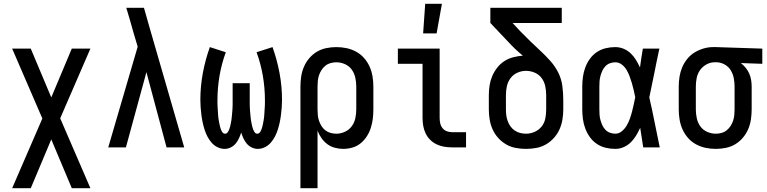

<svg xmlns="http://www.w3.org/2000/svg" viewBox="-20 -776 4040 1011"><path d="M44 215 203 -152 44 -520H142L250 -263L358 -520H456L297 -153L456 215H358L250 -42L142 215Z M550 0 705 -530 683 -604Q674 -637 664.5 -669.5Q655 -702 645 -735H738L769 -626L950 0H857L751 -396L643 0Z M1163 8Q1143 8 1125 -1Q1107 -10 1094 -25Q1081 -40 1072 -57.5Q1063 -75 1057 -94Q1051 -113 1047 -132Q1043 -151 1040.5 -171Q1038 -191 1036.5 -210.5Q1035 -230 1035 -250Q1035 -321 1048 -391Q1061 -461 1085 -528L1169 -501Q1147 -441 1136 -377Q1125 -313 1125 -248Q1125 -240 1125 -232.5Q1125 -225 1125.5 -217Q1126 -209 1126.5 -201Q1127 -193 1127.5 -185.5Q1128 -178 1128.5 -170Q1129 -162 1130 -154Q1131 -146 1132.5 -138.5Q1134 -131 1135.5 -123Q1137 -115 1139 -107.5Q1141 -100 1144 -92.5Q1147 -85 1152 -78.5Q1157 -72 1165 -72Q1174 -72 1179 -79.5Q1184 -87 1187 -94.5Q1190 -102 1192 -110.5Q1194 -119 1195.5 -127Q1197 -135 1198.5 -143.5Q1200 -152 1200.5 -160Q1201 -168 1202 -176.5Q1203 -185 1203.5 -193.5Q1204 -202 1204.5 -210Q1205 -218 1205 -226.5Q1205 -235 1205 -243.5Q1205 -252 1205 -260V-338H1295V-260Q1295 -252 1295 -243.5Q1295 -235 1295 -226.5Q1295 -218 1295.5 -210Q1296 -202 1296.5 -193.5Q1297 -185 1298 -176.5Q1299 -168 1299.5 -160Q1300 -152 1301.5 -143.5Q1303 -135 1304.5 -127Q1306 -119 1308 -110.5Q1310 -102 1313 -94.5Q1316 -87 1321 -79.5Q1326 -72 1335 -72Q1343 -72 1348 -78.5Q1353 -85 1356 -92.5Q1359 -100 1361 -107.5Q1363 -115 1364.5 -123Q1366 -131 1367.5 -138.5Q1369 -146 1370 -154Q1371 -162 1371.5 -170Q1372 -178 1372.5 -185.5Q1373 -193 1373.5 -201Q1374 -209 1374.5 -217Q1375 -225 1375 -232.5Q1375 -240 1375 -248Q1375 -313 1364 -377Q1353 -441 1331 -501L1415 -528Q1439 -461 1452 -391Q1465 -321 1465 -250Q1465 -230 1463.5 -210.5Q1462 -191 1459.5 -171Q1457 -151 1453 -132Q1449 -113 1443 -94Q1437 -75 1428 -57.5Q1419 -40 1406 -25Q1393 -10 1375 -1Q1357 8 1337 8Q1321 8 1305.5 0.5Q1290 -7 1279.5 -19.5Q1269 -32 1262 -47Q1255 -62 1250 -78Q1245 -62 1238 -47Q1231 -32 1220.5 -19.5Q1210 -7 1194.5 0.5Q1179 8 1163 8Z M1562 215V-320Q1562 -347 1566 -373.5Q1570 -400 1580.5 -424.5Q1591 -449 1608.5 -469.5Q1626 -490 1648.5 -503.5Q1671 -517 1697.5 -522.5Q1724 -528 1751 -528Q1778 -528 1804.5 -522.5Q1831 -517 1855 -504Q1879 -491 1897 -470.5Q1915 -450 1926 -425.5Q1937 -401 1941.5 -374Q1946 -347 1946 -320V-200Q1946 -175 1943 -150.5Q1940 -126 1932.5 -102.5Q1925 -79 1911.5 -58Q1898 -37 1879 -21.5Q1860 -6 1836 1Q1812 8 1787 8Q1765 8 1743 2Q1721 -4 1703.5 -17Q1686 -30 1673 -48.5Q1660 -67 1652 -88V215ZM1751 -72Q1774 -72 1796 -82Q1818 -92 1832 -111Q1846 -130 1851 -153.5Q1856 -177 1856 -200V-320Q1856 -343 1851 -366.5Q1846 -390 1832.5 -409Q1819 -428 1797 -438Q1775 -448 1751 -448Q1736 -448 1721 -444Q1706 -440 1694 -430.5Q1682 -421 1673.5 -408Q1665 -395 1660 -380.5Q1655 -366 1653.5 -350.5Q1652 -335 1652 -320V-200Q1652 -185 1653.5 -169.5Q1655 -154 1660 -139.5Q1665 -125 1673 -112Q1681 -99 1693.5 -89.5Q1706 -80 1721 -76Q1736 -72 1751 -72Z M2360 0Q2339 0 2318.5 -3.5Q2298 -7 2279 -16Q2260 -25 2245 -40Q2230 -55 2221 -74Q2212 -93 2208.5 -113.5Q2205 -134 2205 -155V-440H2075V-520H2295V-155Q2295 -141 2298 -127Q2301 -113 2310 -101.5Q2319 -90 2332.5 -85Q2346 -80 2360 -80H2434V0ZM2208 -600 2219 -756H2307L2279 -600Z M2750 8Q2723 8 2696 3Q2669 -2 2645.5 -15.5Q2622 -29 2603.5 -49.5Q2585 -70 2574 -94.5Q2563 -119 2558.5 -146Q2554 -173 2554 -200V-275Q2554 -301 2558 -326.5Q2562 -352 2572 -375.5Q2582 -399 2598 -419.5Q2614 -440 2635.5 -454Q2657 -468 2682.5 -474.5Q2708 -481 2733 -483Q2712 -500 2692 -519Q2672 -538 2654 -558L2562 -655V-735H2938V-655H2679L2719 -612Q2745 -585 2771.5 -559.5Q2798 -534 2825.5 -508.5Q2853 -483 2878 -455Q2903 -427 2919.5 -394Q2936 -361 2941 -324Q2946 -287 2946 -249V-200Q2946 -173 2941.5 -146Q2937 -119 2926 -94.5Q2915 -70 2896.5 -49.5Q2878 -29 2854.5 -15.5Q2831 -2 2804 3Q2777 8 2750 8ZM2750 -72Q2774 -72 2796 -82Q2818 -92 2832.5 -110.5Q2847 -129 2851.5 -152.5Q2856 -176 2856 -200V-275Q2856 -299 2851 -322.5Q2846 -346 2832 -365Q2818 -384 2795.5 -393.5Q2773 -403 2750 -403Q2726 -403 2704 -393Q2682 -383 2668 -364Q2654 -345 2649 -322Q2644 -299 2644 -275V-200Q2644 -184 2646 -168.5Q2648 -153 2653.5 -138Q2659 -123 2668 -110.5Q2677 -98 2690 -89Q2703 -80 2718.5 -76Q2734 -72 2750 -72Z M3220 8Q3194 8 3169 2Q3144 -4 3122.5 -18.5Q3101 -33 3086 -54Q3071 -75 3062 -99Q3053 -123 3049.5 -148.5Q3046 -174 3046 -200V-320Q3046 -346 3049.5 -371.5Q3053 -397 3062 -421Q3071 -445 3086 -466Q3101 -487 3122.5 -501.5Q3144 -516 3169 -522Q3194 -528 3220 -528Q3242 -528 3263 -519.5Q3284 -511 3300.5 -495.5Q3317 -480 3328.5 -461Q3340 -442 3350 -421Q3353 -446 3357 -470.5Q3361 -495 3365 -520H3452Q3438 -456 3425.5 -391.5Q3413 -327 3399 -263Q3414 -198 3427 -132Q3440 -66 3454 0H3367Q3363 -26 3359 -52Q3355 -78 3351 -103Q3342 -83 3330 -63Q3318 -43 3302 -27Q3286 -11 3264.5 -1.5Q3243 8 3220 8ZM3220 -72Q3239 -72 3254.5 -85Q3270 -98 3280 -115Q3290 -132 3296.5 -150.5Q3303 -169 3308 -188Q3313 -207 3317 -226Q3321 -245 3325 -264Q3321 -282 3317 -300.5Q3313 -319 3307.5 -337.5Q3302 -356 3295.5 -373.5Q3289 -391 3279.5 -407.5Q3270 -424 3254.5 -436Q3239 -448 3220 -448Q3206 -448 3192 -443Q3178 -438 3168 -427.5Q3158 -417 3152 -404Q3146 -391 3142 -377Q3138 -363 3137 -348.5Q3136 -334 3136 -320V-200Q3136 -186 3137 -171.5Q3138 -157 3142 -143Q3146 -129 3152 -116Q3158 -103 3168 -92.5Q3178 -82 3192 -77Q3206 -72 3220 -72Z M3749 8Q3722 8 3695.5 2.5Q3669 -3 3645 -16Q3621 -29 3603 -49.5Q3585 -70 3574 -94.5Q3563 -119 3558.5 -146Q3554 -173 3554 -200V-320Q3554 -346 3558 -371.5Q3562 -397 3572 -421Q3582 -445 3598.5 -465.5Q3615 -486 3637 -499.5Q3659 -513 3684 -520.5Q3709 -528 3735 -528H3750L3994 -520V-440L3881 -444Q3895 -433 3906.5 -419Q3918 -405 3925 -389Q3932 -373 3935 -355.5Q3938 -338 3938 -320V-200Q3938 -173 3934 -146.5Q3930 -120 3919.5 -95.5Q3909 -71 3891.5 -50.5Q3874 -30 3851.5 -16.5Q3829 -3 3802.5 2.5Q3776 8 3749 8ZM3749 -72Q3764 -72 3779 -76Q3794 -80 3806 -89.5Q3818 -99 3826.5 -112Q3835 -125 3840 -139.5Q3845 -154 3846.5 -169.5Q3848 -185 3848 -200V-320Q3848 -342 3844 -363.5Q3840 -385 3829 -404Q3818 -423 3799 -434.5Q3780 -446 3758 -448H3742Q3720 -448 3699.5 -436.5Q3679 -425 3666 -406.5Q3653 -388 3648.5 -365.5Q3644 -343 3644 -320V-200Q3644 -177 3649 -153.5Q3654 -130 3667.5 -111Q3681 -92 3703 -82Q3725 -72 3749 -72Z"/></svg>

Font: Iosevka SS10 Medium
Style: Regular
Weight: 500
Monospace: yes
Designer: Belleve Invis
Foundry: Belleve Invis
Version: Version 28.0.6; ttfautohint (v1.8.4)